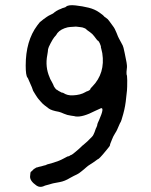

<svg xmlns="http://www.w3.org/2000/svg" viewBox="-20 -605 587 747"><path d="M149 -530 163 -540Q164 -540 165.5 -541.5Q167 -543 177.5 -548Q188 -553 189 -554.5Q190 -556 193 -558Q196 -560 197 -560.5Q198 -561 199 -562Q200 -563 201.5 -563.5Q203 -564 205.5 -565.5Q208 -567 209 -567.5Q210 -568 214.5 -569.5Q219 -571 220 -572Q221 -573 228.5 -575Q236 -577 237 -579Q246 -587 273.5 -584Q301 -581 325 -575Q349 -569 366.5 -556.5Q384 -544 384 -542.5Q384 -541 392 -536Q400 -531 405.5 -522.5Q411 -514 419 -504Q427 -494 433.5 -477Q440 -460 442.5 -456Q445 -452 450 -442Q455 -432 457.5 -428Q460 -424 465 -399Q475 -354 474 -344Q471 -324 473 -312H474L475 -292Q475 -263 474 -253Q473 -243 471 -226Q468 -192 459.5 -161.5Q451 -131 449.5 -130Q448 -129 444.5 -120.5Q441 -112 439 -108Q437 -104 435.5 -100Q434 -96 427 -85Q420 -74 416 -63Q412 -52 410 -48Q408 -44 408 -40.5Q408 -37 395 -22Q382 -7 380 -4Q378 -1 370.5 6.5Q363 14 362.5 13.5Q362 13 352 20.5Q342 28 332 34Q322 40 315 46.5Q308 53 307 53.5Q306 54 296.5 62Q287 70 279.5 73.5Q272 77 267 79.5Q262 82 253 87Q232 100 212 103.5Q192 107 188 108Q184 109 182 109.5Q180 110 172 112.5Q164 115 159 116Q154 117 151 119Q135 126 122 117Q96 99 97 81.5Q98 64 100.5 63Q103 62 107.5 57Q112 52 113 52Q114 52 118 49Q122 46 122.5 46.5Q123 47 127 45.5Q131 44 132 44Q133 44 141 42Q149 40 149.5 39.5Q150 39 155.5 38Q161 37 161 36Q161 35 162.5 35Q164 35 187.5 28Q211 21 228 11.5Q245 2 246 3Q247 4 251 1Q255 -2 257 -2Q259 -2 273.5 -14Q288 -26 295.5 -33.5Q303 -41 304 -41L320 -55L332 -67Q333 -68 337.5 -72.5Q342 -77 344 -82L348 -91Q352 -101 351.5 -101Q351 -101 352.5 -104Q354 -107 354.5 -108Q355 -109 357 -114Q359 -119 358.5 -120.5Q358 -122 366 -139Q387 -187 373 -184Q371 -183 351 -174Q301 -148 274 -152Q272 -153 256.5 -155Q241 -157 229 -162.5Q217 -168 209 -170Q180 -175 169.5 -183Q159 -191 152.5 -196Q146 -201 139.5 -208.5Q133 -216 129.5 -220Q126 -224 117.5 -237.5Q109 -251 109 -251.5Q109 -252 107 -257Q105 -262 104 -265.5Q103 -269 98.5 -278Q94 -287 91.5 -294Q89 -301 87 -303Q80 -311 80 -350Q80 -446 125 -506Q136 -521 138 -521ZM231 -495Q207 -486 198 -468Q196 -466 191 -460Q186 -454 177 -437Q168 -420 167 -413.5Q166 -407 166 -403.5Q166 -400 164 -391Q155 -345 173 -304Q175 -299 175.5 -297.5Q176 -296 180.5 -288.5Q185 -281 186.5 -277Q188 -273 189 -271Q190 -269 190 -268.5Q190 -268 194.5 -262Q199 -256 200.5 -256Q202 -256 204 -254Q206 -252 208.5 -251Q211 -250 216 -247Q221 -244 223 -244Q222 -246 227 -243Q242 -233 263 -234Q293 -235 313 -247Q316 -249 316 -249H317Q332 -254 332 -260Q332 -261 339 -268Q390 -320 378 -398Q376 -409 374 -415.5Q372 -422 372.5 -422.5Q373 -423 372.5 -425Q372 -427 370.5 -430.5Q369 -434 368 -437Q364 -445 362 -446Q360 -447 359.5 -447.5Q359 -448 356 -451.5Q353 -455 346.5 -464Q340 -473 330 -480Q320 -487 319.5 -487.5Q319 -488 317.5 -489Q316 -490 316 -491Q316 -492 308.5 -495.5Q301 -499 292.5 -499.5Q284 -500 280 -501Q276 -502 268.5 -501Q261 -500 253 -500Q245 -500 231 -495Z"/></svg>

Font: Jackwrite
Style: Regular
Weight: 400
Version: Version 1.0d1e1